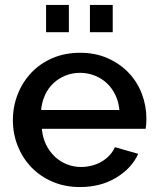

<svg xmlns="http://www.w3.org/2000/svg" viewBox="-20 -745 635 775"><path d="M166 -615V-725H258V-615ZM343 -615V-725H435V-615ZM303 10Q242 10 192 -11.5Q142 -33 106.5 -70Q71 -107 51.5 -156Q32 -205 32 -260Q32 -315 51.5 -364.5Q71 -414 106.5 -451.5Q142 -489 192 -510.5Q242 -532 304 -532Q365 -532 414.5 -510Q464 -488 499 -451.5Q534 -415 552.5 -366.5Q571 -318 571 -265Q571 -253 570 -242.5Q569 -232 568 -225H149Q152 -190 165.5 -162Q179 -134 200.5 -113.5Q222 -93 249.5 -82Q277 -71 307 -71Q329 -71 350.5 -76.5Q372 -82 390 -92.5Q408 -103 422 -118Q436 -133 444 -151L538 -124Q511 -65 448.5 -27.5Q386 10 303 10ZM462 -301Q459 -334 445.5 -362Q432 -390 411 -409.5Q390 -429 362 -440Q334 -451 303 -451Q272 -451 244.5 -440Q217 -429 196 -409.5Q175 -390 162 -362Q149 -334 146 -301Z"/></svg>

Font: Oxford Sans SemiBold
Style: Regular
Weight: 600
Designer: Matt McInerney, Pablo Impallari, Rodrigo Fuenzalida
Foundry: Matt McInerney, Pablo Impallari, Rodrigo Fuenzalida
Version: Version 3.000g; ttfautohint (v1.5) -l 8 -r 28 -G 28 -x 14 -D